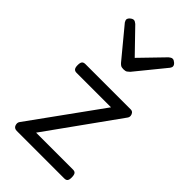

<svg xmlns="http://www.w3.org/2000/svg" viewBox="-253 -922 1002 1002"><g transform="rotate(45 247.5 -421.0)"><path d="M85 0Q65 0 59.5 -16Q54 -32 62 -43L345 -435H91Q78 -435 72 -442.5Q66 -450 66 -468Q66 -486 72 -493Q78 -500 91 -500H425Q436 -500 442 -493Q448 -486 449 -476Q450 -466 443 -457L162 -65H435Q448 -65 453.5 -57Q459 -49 459 -30Q459 -14 453.5 -7Q448 0 435 0ZM394 -842Q402 -842 412.5 -833Q423 -824 423 -814Q423 -811 422 -808Q421 -805 417 -799L285 -637Q279 -631 272 -626Q265 -621 250 -621Q236 -621 229 -626Q222 -631 217 -637L83 -799Q80 -805 78.5 -808Q77 -811 77 -814Q77 -824 87.5 -833Q98 -842 107 -842Q112 -842 117 -839Q122 -836 127 -832L250 -705L373 -832Q378 -836 383 -839Q388 -842 394 -842Z"/></g></svg>

Font: Playwrite BE WAL Light
Style: Regular
Weight: 300
Version: Version 1.002